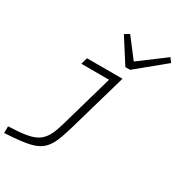

<svg xmlns="http://www.w3.org/2000/svg" viewBox="-256 -883 1170 1264"><g transform="rotate(30 329.0 -251.0)"><path d="M334 -8Q314 61 294 105.5Q274 150 243.5 176.5Q213 203 163.5 215.5Q114 228 36 234L-32 239V188L33 184Q95 180 135.5 169Q176 158 202 135.5Q228 113 245 77Q262 41 277 -13L405 -460H464ZM194 -460H426L412 -410H180ZM690 -710 478 -536H451L455 -583L666 -741ZM325 -719 360 -741 481 -583 469 -536H442Z"/></g></svg>

Font: Intel One Mono Light
Style: Italic
Weight: 300
Italic angle: -16°
Monospace: yes
Designer: Fred Shallcrass
Foundry: Frere-Jones Type LLC
Version: Version 1.004